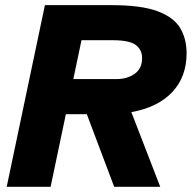

<svg xmlns="http://www.w3.org/2000/svg" viewBox="-20 -723 742 743"><path d="M5.9 0 153.8 -703.1H411.6Q526.4 -703.1 589.4 -679.7Q652.3 -656.2 677.2 -614.5Q702.1 -572.8 702.1 -517.1Q702.1 -425.8 646.7 -366.7Q591.3 -307.6 488.3 -289.1L600.1 0H421.9L315.9 -281.2H234.9L175.8 0ZM263.7 -417H430.7Q472.2 -417 501.2 -437.5Q530.3 -458 529.8 -499Q529.8 -530.3 505.6 -548.8Q481.4 -567.4 415 -567.4H295.4Z"/></svg>

Font: Schibsted Grotesk ExtraBold
Style: Italic
Weight: 800
Italic angle: -12°
Designer: Bakken & Baeck AS, Henrik Kongsvoll
Foundry: Schibsted ASA
Version: Version 1.100; ttfautohint (v1.8.4.7-5d5b);gftools[0.9.25]